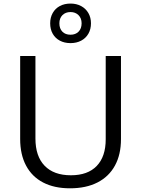

<svg xmlns="http://www.w3.org/2000/svg" viewBox="-20 -1020 771 1050"><path d="M90.3 -259.8V-713.9H173.8V-262.2Q173.8 -165.5 224.1 -113.5Q274.4 -61.5 367.7 -61.5Q460 -61.5 509 -112.5Q558.1 -163.6 558.1 -258.3V-713.9H641.6V-259.3Q641.6 -174.8 608.6 -114.5Q575.7 -54.2 513.2 -22.2Q450.7 9.8 362.8 9.8Q276.9 9.8 215.8 -22Q154.8 -53.7 122.6 -114.3Q90.3 -174.8 90.3 -259.8ZM254.4 -892.6Q254.4 -924.3 268.3 -949Q282.2 -973.6 307.4 -987.1Q332.5 -1000.5 365.7 -1000.5Q398.4 -1000.5 423.8 -986.8Q449.2 -973.1 463.4 -948.5Q477.5 -923.8 477.5 -892.6Q477.5 -860.4 463.4 -835.7Q449.2 -811 423.8 -797.6Q398.4 -784.2 365.7 -784.2Q332.5 -784.2 307.4 -797.6Q282.2 -811 268.3 -835.4Q254.4 -859.9 254.4 -892.6ZM426.3 -892.6Q426.3 -920.4 409.2 -937.3Q392.1 -954.1 365.7 -954.1Q338.4 -954.1 321.5 -937.3Q304.7 -920.4 304.7 -892.6Q304.7 -863.8 321 -846.9Q337.4 -830.1 365.7 -830.1Q393.1 -830.1 409.7 -846.9Q426.3 -863.8 426.3 -892.6Z"/></svg>

Font: Viking Open Sans
Style: Regular
Weight: 400
Foundry: Ascender Corporation
Version: Version 2.001